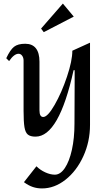

<svg xmlns="http://www.w3.org/2000/svg" viewBox="-20 -753 606 1075"><path d="M484 -54Q484 40 446.5 122Q409 204 347 253Q285 302 215 302Q188 302 164 294Q140 286 114 267L184 178Q205 199 233.5 212Q262 225 287 225Q318 225 343 188Q368 151 382.5 86Q397 21 397 -61Q397 -247 398 -300V-360H392Q310 12 179 12Q150 12 136 0.5Q122 -11 117 -41Q112 -71 112 -132V-414Q112 -430 104 -441Q96 -452 84 -452Q59 -452 31 -411L15 -427Q37 -474 58.5 -491Q80 -508 121 -508Q161 -508 181 -482.5Q201 -457 201 -408V-135Q201 -98 222 -98Q247 -98 286 -166Q325 -234 355 -323.5Q385 -413 385 -469L484 -514ZM332 -733 210 -593 225 -573 393 -660Z"/></svg>

Font: Amita
Style: Regular
Weight: 400
Designer: Eduardo Rodriguez Tunni, Modular Infotech, Brian J. Bonislawsky
Foundry: Eduardo Rodriguez Tunni, Modular Infotech, Brian J. Bonislawsky
Version: Version 1.004